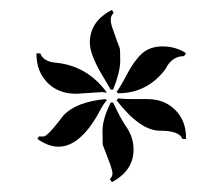

<svg xmlns="http://www.w3.org/2000/svg" viewBox="-20 -521 411 386"><path d="M186 -335.9 133.3 -332.5Q97.2 -332.5 75.2 -355Q53.2 -377.4 53.2 -413.6H61Q67.4 -397 91.8 -395Q155.8 -388.7 194.8 -335H191.9ZM67.4 -246.6Q74.7 -246.6 98.6 -277.3Q107.4 -289.1 108.4 -290Q134.8 -316.4 191.9 -321.8L194.8 -319.3Q187.5 -312 177.7 -292.5Q140.1 -226.1 97.7 -226.1Q77.1 -226.1 55.2 -241.7L58.1 -246.6ZM160.6 -435.1Q160.6 -478.5 205.1 -501L208.5 -495.1Q202.6 -489.3 202.6 -481.4Q202.6 -473.6 207 -461.9Q217.8 -430.7 220.7 -424.3Q221.7 -419.9 221.7 -398.4Q221.7 -377 207.5 -340.8H202.6L181.6 -376.5Q160.6 -413.6 160.6 -435.1ZM186.5 -230 186 -257.3Q186 -281.7 202.6 -314.9H207.5Q223.1 -280.8 235.8 -263.2Q248.5 -243.2 248.5 -220.2Q248.5 -178.2 205.1 -154.8L200.7 -160.6Q206.1 -166 206.1 -171.9Q206.1 -177.7 201.7 -190.2Q197.3 -202.6 192.1 -215.6Q187 -228.5 186.5 -230ZM245.6 -321.8H275.9Q310.5 -321.8 332.3 -300Q354 -278.3 354 -244.1V-241.7H346.7Q340.8 -258.3 301.3 -258.3Q261.7 -258.3 214.4 -319.3L217.3 -323.2Q229.5 -321.8 245.6 -321.8ZM354 -414.1 350.1 -408.2Q325.2 -408.2 312.5 -381.8Q275.9 -333.5 217.3 -333.5L214.4 -336.4Q221.2 -344.7 235.4 -371.8Q249.5 -398.9 265.4 -413.3Q281.2 -427.7 307.1 -427.7Q333 -427.7 354 -414.1Z"/></svg>

Font: Farbod
Style: Regular
Weight: 400
Designer: Mohammad Saleh Souzanchi
Foundry: http://font-store.ir
Version: Version:3.2.5;RFB:1.2.5;Building:2016-06-12 13:21:07.028780